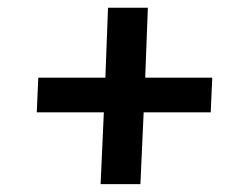

<svg xmlns="http://www.w3.org/2000/svg" viewBox="-20 -553 622 492"><path d="M348.1 -265.1 339.8 -81.1H237.8L246.1 -265.1H74.2L78.1 -354H250L256.8 -533.2H358.9L352.1 -354H523.9L520 -265.1Z"/></svg>

Font: Literata Book
Style: Bold Italic
Weight: 700
Italic angle: -3°
Designer: Latin by Veronika Burian and Jose Scaglione. Greek by Irene Vlachou. Cyrillic by Vera Evstafieva
Foundry: TypeTogether
Version: Version 1.003;PS 001.003;hotconv 1.0.88;makeotf.lib2.5.64775